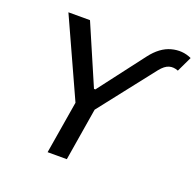

<svg xmlns="http://www.w3.org/2000/svg" viewBox="-128 -872 1031 1008"><g transform="rotate(20 387.5 -368.0)"><path d="M90.3 -727.5H210.9L354 -395.5H361.8L555.7 -649.9Q604.5 -713.9 663.6 -729.7Q722.7 -745.6 775.4 -721.2L734.9 -636.2Q708.5 -647 684.6 -640.1Q660.6 -633.3 635.7 -602.1L394.5 -293.9L346.2 0H238.8L287.6 -293.9Z"/></g></svg>

Font: Inter Display Medium
Style: Italic
Weight: 500
Italic angle: -9.39999°
Designer: Rasmus Andersson
Foundry: rsms
Version: Version 4.000;git-a52131595